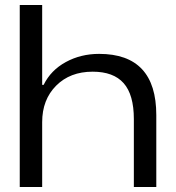

<svg xmlns="http://www.w3.org/2000/svg" viewBox="-20 -749 705 769"><path d="M59.1 0V-729H148.9V-409.2H154.8Q183.6 -467.8 243.7 -500.5Q303.7 -533.2 377 -533.2Q606 -533.2 606 -288.1V0H516.1V-272Q516.1 -369.6 475.3 -415.8Q434.6 -461.9 351.1 -461.9Q260.7 -461.9 204.8 -405.8Q148.9 -349.6 148.9 -259.8V0Z"/></svg>

Font: Lumene Sans Expanded
Style: Regular
Weight: 400
Width: 7
Designer: Deni Anggara
Version: Version 1.003;Glyphs 3.1.2 (3151)